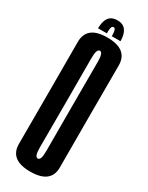

<svg xmlns="http://www.w3.org/2000/svg" viewBox="-185 -719 582 756"><g transform="rotate(30 106.0 -341.0)"><path d="M105.5 3Q199 3 198.8 -70Q198.5 -143 198.5 -300.5Q198.5 -459 198.8 -532.8Q199 -606.5 105.5 -606.5Q12.5 -606.5 12.8 -532.8Q13 -459 13 -300.5Q13 -143 12.8 -70Q12.5 3 105.5 3ZM105.5 -56.5Q91 -56.5 91.2 -98.8Q91.5 -141 91.5 -300.5Q91.5 -461 91.2 -503.8Q91 -546.5 105.5 -546.5Q120.5 -546.5 120.2 -503.8Q120 -461 120 -300.5Q120 -141 120.2 -98.8Q120.5 -56.5 105.5 -56.5ZM106.5 -685Q88 -685 76.5 -677Q65 -669 60 -653.8Q55 -638.5 55 -619.5H95Q95 -632.5 96 -640Q97 -647.5 99.2 -650.8Q101.5 -654 106.5 -654Q110 -654 112.2 -651.2Q114.5 -648.5 116 -640.8Q117.5 -633 117.5 -619.5H157Q157 -638.5 151.8 -653.8Q146.5 -669 135.5 -677Q124.5 -685 106.5 -685Z"/></g></svg>

Font: Anybody UltraCondensed
Style: Regular
Weight: 400
Width: 1
Version: Version 1.113;gftools[0.9.25]